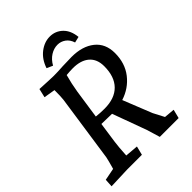

<svg xmlns="http://www.w3.org/2000/svg" viewBox="-249 -1015 1146 1146"><g transform="rotate(-45 324.0 -441.5)"><path d="M12 -47 89 -62Q105 -119 109 -139L171 -563Q174 -587 174 -642L102 -654L115 -710Q210 -705 231 -705Q267 -705 309 -708L386 -710Q477 -710 531.5 -666.5Q586 -623 586 -543Q586 -457 539.5 -397.5Q493 -338 418 -314L491 -131L527 -62L594 -56L580 0H421L410 -37Q395 -90 384 -116L317 -299Q289 -299 229 -301L210 -169Q205 -136 201 -63L284 -56L270 0H146Q124 0 9 5ZM307 -352Q393 -352 439 -398.5Q485 -445 485 -533Q485 -593 448 -625Q411 -657 344 -657Q322 -657 289 -654Q273 -596 264 -539L237 -356Q269 -352 307 -352ZM380 -888Q427 -888 460.5 -856Q494 -824 500 -765L462 -756Q452 -788 429 -804.5Q406 -821 378 -821Q347 -821 318.5 -803Q290 -785 271 -751L233 -768Q252 -825 293 -856.5Q334 -888 380 -888Z"/></g></svg>

Font: Andada Pro Medium
Style: Italic
Weight: 500
Italic angle: -7°
Designer: Carolina Giovagnoli
Foundry: Huerta Tipografica
Version: Version 3.005; ttfautohint (v1.8.4)